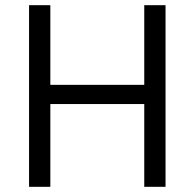

<svg xmlns="http://www.w3.org/2000/svg" viewBox="-20 -720 750 740"><path d="M618 0H536V-319H174V0H92V-700H174V-393H536V-700H618Z"/></svg>

Font: A Tai Tham KH New
Style: Regular
Weight: 400
Designer: Sangdang Kengtung
Foundry: Sangdang Kengtung
Version: Version 1.002